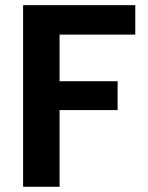

<svg xmlns="http://www.w3.org/2000/svg" viewBox="-20 -718 570 738"><path d="M68.8 0V-698.2H500V-585H209V-405.8H432.1V-294.9H209V0Z"/></svg>

Font: Poppins SemiBold
Style: Regular
Weight: 600
Designer: Ninad Kale (Devanagari), Jonny Pinhorn (Latin)
Foundry: Indian Type Foundry
Version: 4.004